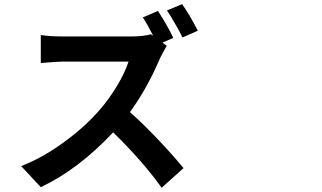

<svg xmlns="http://www.w3.org/2000/svg" viewBox="-20 -846 1540 917"><path d="M752 50.8Q663.1 -74.2 520.5 -213.9Q353.5 -36.1 174.8 47.9L81.1 -52.7Q185.5 -92.8 292 -171.9Q387.7 -242.2 457 -322.3Q502.9 -375 540.5 -438.5Q578.1 -502 593.8 -551.8H282.2Q255.9 -551.8 199.2 -546.9Q180.7 -544.9 174.8 -544.9V-678.7Q217.8 -671.9 282.2 -671.9H444.3H606.4Q667 -671.9 701.2 -682.6L711.9 -674.8Q683.6 -730.5 662.1 -762.7L734.4 -793.9Q777.3 -728.5 807.6 -665L755.9 -642.6L776.4 -627Q775.4 -625 773.4 -622.1Q752 -585 744.1 -567.4Q683.6 -424.8 600.6 -310.5Q664.1 -254.9 742.2 -171.9Q810.5 -99.6 856.4 -43ZM851.6 -667Q837.9 -696.3 816.4 -732.4Q795.9 -769.5 777.3 -795.9L849.6 -826.2Q883.8 -779.3 924.8 -699.2Z"/></svg>

Font: Bpmf GenSeki Gothic B
Style: B
Weight: 700
Foundry: But Ko
Version: Version 1.320